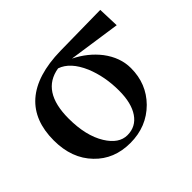

<svg xmlns="http://www.w3.org/2000/svg" viewBox="-125 -712 909 909"><g transform="rotate(-45 329.0 -257.5)"><path d="M287.1 15.6Q178.7 15.6 110.4 -55.7Q39.1 -128.9 39.1 -250Q39.1 -381.8 118.2 -452.1Q200.2 -524.4 361.3 -527.3L631.8 -531.2L635.7 -424.8L374 -462.9Q445.3 -427.7 491.2 -369.1Q540 -304.7 540 -233.4Q540 -128.9 469.7 -57.6Q396.5 15.6 287.1 15.6ZM424.8 -198.2Q424.8 -292 392.6 -370.1Q355.5 -456.1 294.9 -476.6Q162.1 -455.1 162.1 -273.4Q162.1 -158.2 206.1 -86.9Q247.1 -20.5 303.7 -20.5Q360.4 -20.5 392.6 -67.4Q424.8 -114.3 424.8 -198.2Z"/></g></svg>

Font: Bpmf GenRyu Min B
Style: B
Weight: 700
Foundry: But Ko
Version: Version 1.320